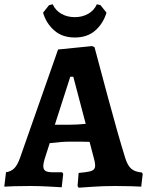

<svg xmlns="http://www.w3.org/2000/svg" viewBox="-32 -868 686 896"><path d="M630 -63 634 -56 627 3Q614 2 578 1Q542 0 504 0Q451 0 400 3.5Q349 7 335 8L330 0L335 -61Q369 -64 384.5 -67.5Q400 -71 406 -77.5Q412 -84 412 -97Q412 -109 406 -130L386 -206Q360 -207 295 -207Q256 -207 200 -200L176 -125Q170 -104 170 -94Q170 -77 180 -70.5Q190 -64 216 -64H258L263 -57L256 6Q242 5 195.5 2.5Q149 0 110 0Q68 0 33.5 1Q-1 2 -12 3L-4 -64Q20 -68 34.5 -82.5Q49 -97 61 -130L239 -637L398 -653L409 -648Q424 -591 471.5 -414.5Q519 -238 552 -132Q563 -96 580 -81Q597 -66 630 -63ZM368 -290 310 -510H296L224 -286H294Q326 -286 368 -290ZM420 -848 437 -844 465 -809Q450 -759 413 -726Q376 -693 317 -693Q258 -693 220.5 -726.5Q183 -760 169 -809L197 -844L214 -848Q227 -819 254.5 -803.5Q282 -788 317 -788Q352 -788 379.5 -803.5Q407 -819 420 -848Z"/></svg>

Font: Sahitya
Style: Bold
Weight: 700
Designer: Juan Pablo del Peral
Foundry: Juan Pablo del Peral (http://www.huertatipografica.com)
Version: Version 1.001;PS 001.000;hotconv 1.0.70;makeotf.lib2.5.58329